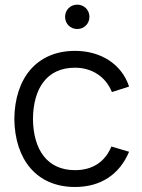

<svg xmlns="http://www.w3.org/2000/svg" viewBox="-20 -768 594 804"><path d="M303.5 -646.5C332.5 -646.5 354.5 -669 354.5 -697.5C354.5 -726 332.5 -748.5 303.5 -748.5C274.5 -748.5 252.5 -726 252.5 -697.5C252.5 -669 274.5 -646.5 303.5 -646.5ZM294 15C401 15 480 -36.5 520.5 -132.5L446.5 -154.5C419.5 -89.5 367 -55.5 294 -55.5C178 -55.5 119.5 -140.5 118 -270C119.5 -396 174.5 -484.5 294 -484.5C364.5 -484.5 423 -447 448.5 -382.5L520.5 -405.5C490.5 -498 403.5 -555 294.5 -555C133 -555 42 -440 40 -270C42 -103.5 130.5 15 294 15Z"/></svg>

Font: Hauora
Style: Regular
Weight: 400
Designer: Mikhail Sharanda
Foundry: WCYS & Co.
Version: Version 1.010